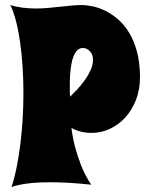

<svg xmlns="http://www.w3.org/2000/svg" viewBox="-20 -732 587 764"><path d="M537.1 -426.8Q537.1 -375 520.8 -333.7Q504.4 -292.5 477.5 -263.4Q450.7 -234.4 416 -218.8Q381.3 -203.1 344.2 -203.1Q323.7 -203.1 303.7 -207.8Q283.7 -212.4 264.2 -223.1Q268.6 -187 278.3 -148.9Q286.6 -116.2 302 -75.9Q317.4 -35.6 342.8 2.9Q293 -2.4 253.2 -4.6Q213.4 -6.8 181.2 -6.8Q137.7 -6.8 108.2 -3.9Q78.6 -1 60.1 2.9Q38.6 7.3 25.9 12.2Q38.1 -25.4 46.9 -69.8Q55.7 -114.3 61.5 -162.6Q67.4 -210.9 70.3 -261.5Q73.2 -312 73.2 -361.8Q73.2 -416 69.8 -468Q66.4 -520 59.8 -565.7Q53.2 -611.3 43.5 -648.9Q33.7 -686.5 21 -711.9Q44.4 -704.6 70.1 -701.4Q95.7 -698.2 122.1 -698.2Q146 -698.2 170.2 -700.4Q194.3 -702.6 217.8 -705.1Q241.2 -707.5 263.2 -709.7Q285.2 -711.9 304.2 -711.9Q324.7 -711.9 349.9 -706.5Q375 -701.2 400.9 -688.2Q426.8 -675.3 451.2 -653.8Q475.6 -632.3 494.6 -600.6Q513.7 -568.8 525.1 -525.9Q536.6 -482.9 537.1 -426.8ZM258.8 -347.2Q271 -358.9 286.9 -375.7Q302.7 -392.6 316.9 -412.4Q331.1 -432.1 340.6 -453.1Q350.1 -474.1 350.1 -493.2Q350.1 -515.1 337.6 -528.1Q325.2 -541 310.1 -541Q296.4 -541 287.4 -531.7Q278.3 -522.5 272.5 -507.6Q266.6 -492.7 263.7 -474.4Q260.7 -456.1 259.3 -438.2Q257.8 -420.4 257.8 -405Q257.8 -389.6 257.8 -380.9Q257.8 -372.6 257.8 -364.3Q257.8 -356 258.8 -347.2Z"/></svg>

Font: Spicy Rice
Style: Regular
Weight: 400
Version: Version 1.000